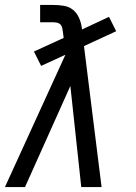

<svg xmlns="http://www.w3.org/2000/svg" viewBox="-30 -755 550 775"><path d="M-10 0 234 -534 136 -489 107 -547 227 -602 224 -625Q224 -625 224 -625Q224 -625 224 -625Q223 -633 221.5 -641Q220 -649 215 -655Q210 -661 202 -663Q194 -665 186 -665H132V-735H186Q207 -735 228 -731.5Q249 -728 264.5 -715.5Q280 -703 288.5 -684Q297 -665 300 -645Q300 -643 300.5 -641Q301 -639 301 -636L410 -687L439 -629L309 -569L380 0H298L254 -408L71 0Z"/></svg>

Font: Iosevka Slab Oblique
Style: Regular
Weight: 400
Italic angle: -9°
Monospace: yes
Designer: Belleve Invis
Foundry: Belleve Invis
Version: Version 11.1.1; ttfautohint (v1.8.3)